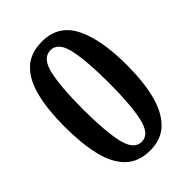

<svg xmlns="http://www.w3.org/2000/svg" viewBox="-217 -816 917 917"><g transform="rotate(-45 241.5 -357.0)"><path d="M242 10Q164 10 118 -34.5Q72 -79 52 -161.5Q32 -244 32 -359Q32 -472 52 -553.5Q72 -635 118 -679.5Q164 -724 243 -724Q354 -724 402.5 -627Q451 -530 451 -358Q451 -244 429.5 -161.5Q408 -79 362 -34.5Q316 10 242 10ZM242 -48Q294 -48 312 -129.5Q330 -211 330 -358Q330 -505 312.5 -585.5Q295 -666 243 -666Q189 -666 171 -585.5Q153 -505 153 -358Q153 -211 171 -129.5Q189 -48 242 -48Z"/></g></svg>

Font: Noto Serif Condensed SemiBold
Style: Regular
Weight: 600
Width: 3
Designer: Monotype Design Team
Foundry: Monotype Imaging Inc.
Version: Version 2.013